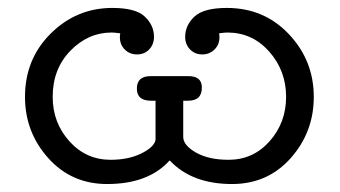

<svg xmlns="http://www.w3.org/2000/svg" viewBox="-20 -459 856 484"><path d="M43 -214.8Q43 -310.1 107.9 -374.5Q172.9 -439 263.2 -439Q322.3 -439 345.2 -417Q368.2 -395 368.2 -366.2Q368.2 -347.2 356.2 -334.5Q344.2 -321.8 325.2 -321.8Q307.1 -321.8 294.7 -334Q282.2 -346.2 282.2 -365.2Q282.2 -371.1 283.2 -375Q269 -377 261.2 -377Q202.1 -377 157.5 -331.1Q112.8 -285.2 112.8 -214.8Q112.8 -149.9 154.8 -103Q196.8 -56.2 258.8 -56.2Q303.7 -56.2 335.9 -72Q368.2 -87.9 372.1 -106V-205.1H360.8Q324.7 -205.1 325 -236.1Q325.2 -267.1 359.9 -267.1H455.1Q489.3 -267.1 488.8 -237.8Q488.8 -204.6 453.1 -205.1H441.9V-113.8Q441.9 -92.8 473.9 -74.5Q505.9 -56.2 556.2 -56.2Q618.2 -56.2 659.7 -103Q701.2 -149.9 701.2 -214.8Q701.2 -280.8 658.7 -328.9Q616.2 -377 553.2 -377Q546.4 -377 532.2 -375Q533.2 -371.1 533.2 -365.2Q533.2 -346.2 520.5 -334Q507.8 -321.8 490.2 -321.8Q471.2 -321.8 459 -334.5Q446.8 -347.2 446.8 -366.2Q446.8 -395 470 -417Q493.2 -439 551.8 -439Q646 -439 708.5 -372.6Q771 -306.2 771 -214.8Q771 -126 712.9 -60.5Q654.8 4.9 564.9 4.9Q463.9 4.9 408.2 -54.2H407.2Q354 4.9 250 4.9Q160.2 4.9 101.6 -60.5Q43 -126 43 -214.8Z"/></svg>

Font: CMU Typewriter Text Variable Width
Style: Medium
Weight: 500
Version: Version 0.7.0